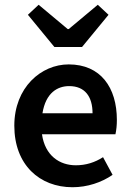

<svg xmlns="http://www.w3.org/2000/svg" viewBox="-20 -773 547 805"><path d="M284 12C346 12 406 -8 452 -40L412 -114C378 -92 340 -80 298 -80C230 -80 169 -120 156 -210H464C468 -228 470 -248 470 -270C470 -406 402 -503 268 -503C152 -503 40 -406 40 -246C40 -82 146 12 284 12ZM208 -576H324L435 -711L390 -753L268 -651H264L142 -753L97 -711ZM270 -412C336 -412 368 -368 368 -298H158C172 -385 222 -412 270 -412Z"/></svg>

Font: DAIFUKU Sans Semibold
Style: Regular
Weight: 600
Designer: Original font ‘Source Sans 3’ : Paul D. Hunt
Foundry: Daifuku
Version: Version 1.000